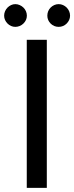

<svg xmlns="http://www.w3.org/2000/svg" viewBox="-38 -909 359 929"><path d="M92 -833Q92 -822 87.5 -812.2Q83 -802.5 75.2 -795Q67.5 -787.5 57.2 -783.2Q47 -779 36 -779Q25.5 -779 15.8 -783.2Q6 -787.5 -1.5 -795Q-9 -802.5 -13.5 -812.2Q-18 -822 -18 -833Q-18 -844.5 -13.5 -854.8Q-9 -865 -1.5 -872.5Q6 -880 15.8 -884.5Q25.5 -889 36 -889Q47 -889 57.2 -884.5Q67.5 -880 75.2 -872.5Q83 -865 87.5 -854.8Q92 -844.5 92 -833ZM301 -833Q301 -822 296.5 -812.2Q292 -802.5 284.5 -795Q277 -787.5 267 -783.2Q257 -779 246 -779Q234.5 -779 224.5 -783.2Q214.5 -787.5 207 -795Q199.5 -802.5 195.2 -812.2Q191 -822 191 -833Q191 -844.5 195.2 -854.8Q199.5 -865 207 -872.5Q214.5 -880 224.5 -884.5Q234.5 -889 246 -889Q257 -889 267 -884.5Q277 -880 284.5 -872.5Q292 -865 296.5 -854.8Q301 -844.5 301 -833ZM188.5 0H91.5V-716.5H188.5Z"/></svg>

Font: TypoPRO Lato
Style: Regular
Weight: 400
Designer: Lukasz Dziedzic with Adam Twardoch and Botio Nikoltchev
Foundry: tyPoland Lukasz Dziedzic
Version: Version 2.010; 2014-09-01; http://www.latofonts.com/